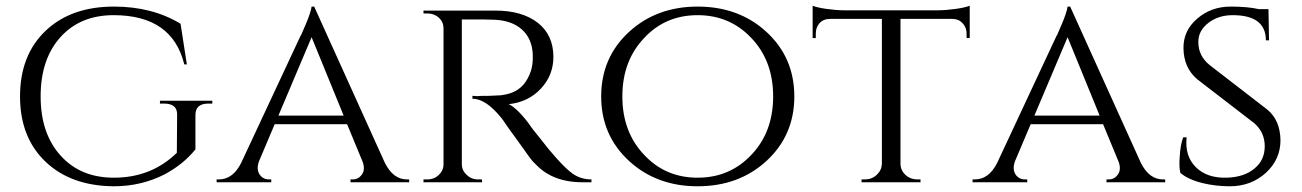

<svg xmlns="http://www.w3.org/2000/svg" viewBox="-20 -637 4549 671"><path d="M663 -115Q621 -63 556 -28Q474 14 378 14Q229 13 140 -71Q50 -156 50 -300Q50 -445 140 -530Q229 -614 378 -614Q512 -614 611 -554L633 -412H624Q582 -584 377 -584Q261 -584 192 -508Q122 -431 122 -300Q122 -169 193 -92Q262 -16 378 -16Q509 -16 598 -103L599 -236Q600 -275 553 -275H539V-285H722V-275H708Q663 -275 663 -235Z M1325 -68Q1354 -10 1402 -10H1410V0H1205V-10H1213Q1232 -10 1244 -26Q1257 -43 1248 -70L1193 -203H940L885 -73Q875 -45 888 -26Q900 -10 920 -10H928V0H737V-10H745Q794 -10 823 -68L1030 -511L1032 -514L1034 -518L1036 -523Q1039 -530 1042 -537L1049 -553Q1057 -572 1062 -587Q1068 -605 1069 -614H1078ZM1181 -233 1069 -507 953 -233Z M1711 -600Q1805 -600 1860 -557Q1914 -514 1914 -438Q1914 -374 1870 -327Q1826 -280 1758 -273Q1774 -266 1797 -242Q1818 -220 1835 -195L1837 -192Q1840 -189 1843 -184Q1853 -172 1864 -158Q1897 -115 1923 -86Q1960 -45 1980 -31Q2009 -10 2047 -10V0H2016Q1943 0 1893 -30Q1874 -41 1857 -58L1842 -73L1830 -88Q1824 -96 1780 -158L1763 -181Q1754 -194 1749 -201Q1735 -222 1732 -225Q1678 -292 1631 -292V-302H1635Q1641 -301 1647 -301Q1656 -301 1665 -302H1688L1709 -303L1730 -304Q1754 -307 1771 -314Q1816 -332 1835 -388Q1843 -411 1842 -445Q1840 -501 1805 -533Q1770 -565 1709 -568Q1690 -569 1669 -569H1594V-64Q1594 -41 1611 -26Q1627 -10 1651 -10H1664L1665 0H1460V-10H1474Q1497 -10 1513 -25Q1530 -41 1530 -63V-538Q1530 -560 1514 -575Q1497 -590 1474 -590H1460V-600Z M2657 -527Q2756 -437 2756 -300Q2756 -163 2657 -73Q2561 14 2418 14Q2276 14 2180 -73Q2081 -163 2081 -300Q2081 -437 2180 -527Q2276 -614 2418 -614Q2561 -614 2657 -527ZM2605 -95Q2682 -175 2682 -300Q2682 -425 2605 -505Q2530 -584 2418 -584Q2306 -584 2232 -505Q2155 -425 2155 -300Q2155 -175 2232 -95Q2306 -16 2418 -16Q2530 -16 2605 -95Z M3257 -601Q3285 -601 3321 -606Q3355 -611 3369 -617V-504H3358V-520Q3358 -541 3344 -556Q3330 -571 3308 -571H3127V-63Q3128 -41 3145 -25Q3162 -10 3186 -10H3197V0H2991V-10H3003Q3027 -10 3044 -26Q3061 -42 3062 -64V-571H2881Q2858 -571 2844 -556Q2831 -541 2831 -520V-504H2820V-617Q2834 -611 2867 -606Q2903 -601 2931 -601Z M3967 -68Q3996 -10 4044 -10H4052V0H3847V-10H3855Q3874 -10 3886 -26Q3899 -43 3890 -70L3835 -203H3582L3527 -73Q3517 -45 3530 -26Q3542 -10 3562 -10H3570V0H3379V-10H3387Q3436 -10 3465 -68L3672 -511L3674 -514L3676 -518L3678 -523Q3681 -530 3684 -537L3691 -553Q3699 -572 3704 -587Q3710 -605 3711 -614H3720ZM3823 -233 3711 -507 3595 -233Z M4409 -254Q4454 -217 4455 -147Q4455 -80 4404 -33Q4352 14 4278 14Q4229 14 4183 3Q4131 -10 4105 -33Q4100 -54 4103 -91Q4105 -130 4115 -157H4127Q4120 -91 4160 -52Q4199 -14 4267 -16Q4329 -18 4364 -48Q4400 -77 4400 -126Q4400 -174 4364 -206L4164 -360Q4117 -400 4116 -468Q4115 -529 4163 -571Q4212 -614 4281 -614Q4340 -614 4380 -605H4413L4415 -496H4404Q4404 -584 4288 -584Q4238 -584 4203 -557Q4167 -529 4168 -489Q4168 -442 4207 -410Z"/></svg>

Font: Cinzel(RUS BY LYAJKA)
Style: Regular
Weight: 400
Designer: Natanael Gama
Version: Version 1.001;PS 001.001;hotconv 1.0.56;makeotf.lib2.0.21325